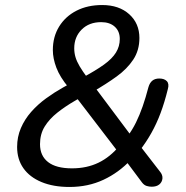

<svg xmlns="http://www.w3.org/2000/svg" viewBox="-20 -734 741 763"><path d="M256 9Q192 9 145 -10.5Q98 -30 73 -65.5Q48 -101 48 -150Q48 -190 63 -225Q78 -260 104 -289.5Q130 -319 163 -343Q196 -367 230 -386L266 -406L252 -387Q218 -428 204 -465Q190 -502 190 -535Q190 -588 215 -628.5Q240 -669 284 -691.5Q328 -714 386 -714Q453 -714 493.5 -677.5Q534 -641 534 -583Q534 -534 509.5 -497Q485 -460 443.5 -430Q402 -400 350 -370L352 -394L504 -191H486Q506 -218 520.5 -247.5Q535 -277 547 -311.5Q559 -346 570 -388Q575 -405 585.5 -413.5Q596 -422 613 -422Q633 -422 643 -411.5Q653 -401 647 -380Q634 -327 618 -284.5Q602 -242 581.5 -205.5Q561 -169 534 -134L533 -159L615 -53Q627 -39 625.5 -24.5Q624 -10 613 -1Q602 8 583 8Q573 8 563 5Q553 2 545 -8L477 -99L499 -98Q452 -48 391 -19.5Q330 9 256 9ZM266 -65Q325 -65 371.5 -87.5Q418 -110 455 -155L451 -128L277 -355L310 -352L277 -333Q239 -311 207.5 -286Q176 -261 157.5 -231Q139 -201 139 -161Q139 -115 171 -90Q203 -65 266 -65ZM382 -646Q334 -646 304.5 -616.5Q275 -587 275 -542Q275 -524 280 -507Q285 -490 296.5 -470.5Q308 -451 328 -424L307 -425Q361 -454 393.5 -477.5Q426 -501 441 -525.5Q456 -550 456 -579Q456 -610 436 -628Q416 -646 382 -646Z"/></svg>

Font: Nunito Medium
Style: Italic
Weight: 500
Designer: Vernon Adams
Foundry: Vernon Adams
Version: Version 3.601